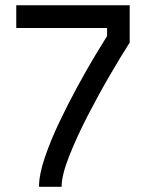

<svg xmlns="http://www.w3.org/2000/svg" viewBox="-20 -718 561 738"><path d="M478.5 -697.8V-554.2L471.7 -543.5Q443.8 -500 401.9 -428Q359.9 -356 317.6 -274.2Q275.4 -192.4 246.1 -118.4Q216.8 -44.4 216.8 0H129.9Q129.9 -46.4 152.1 -112.1Q174.3 -177.7 208.3 -249Q242.2 -320.3 278.8 -387.2Q315.4 -454.1 345.9 -504.9Q376.5 -555.7 391.6 -579.6V-610.4H42.5V-697.8Z"/></svg>

Font: Qaz
Style: Regular
Weight: 400
Designer: GGBotNet
Foundry: f0n7
Version: 0.70